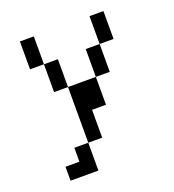

<svg xmlns="http://www.w3.org/2000/svg" viewBox="-117 -592 735 810"><g transform="rotate(-20 250.0 -187.5)"><path d="M125 62.5H62.5V125H187.5Q187.5 125 187.5 0H125ZM187.5 0H250Q250 0 250 -125H312.5Q312.5 -125 312.5 -250H187.5Q187.5 -250 187.5 0ZM187.5 -250Q187.5 -250 187.5 -375H125Q125 -375 125 -250ZM312.5 -250H375Q375 -250 375 -375H312.5Q312.5 -375 312.5 -250ZM125 -375Q125 -375 125 -500H62.5Q62.5 -500 62.5 -375ZM375 -375H437.5Q437.5 -375 437.5 -500H375Q375 -500 375 -375Z"/></g></svg>

Font: BFUnifontExMono
Style: Regular
Weight: 500
Version: Version 15.0.06